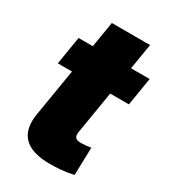

<svg xmlns="http://www.w3.org/2000/svg" viewBox="-169 -759 757 852"><g transform="rotate(30 209.5 -332.5)"><path d="M418.9 -541 395.5 -397.5H31.2L54.7 -541ZM149.4 -672.4H345.2L263.2 -177.7Q260.7 -159.7 268.1 -151.1Q275.4 -142.6 296.4 -142.6Q305.7 -142.6 323.2 -144.3Q340.8 -146 347.2 -147.5L343.3 -5.9Q311.5 1.5 281.2 4.2Q251 6.8 223.6 6.8Q129.9 6.8 90.1 -34.2Q50.3 -75.2 64 -156.7Z"/></g></svg>

Font: Inter 17pt Black
Style: Italic
Weight: 900
Italic angle: -9.3988°
Version: Version 4.001;git-66647c0bb